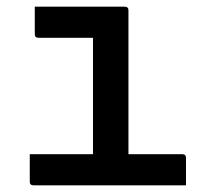

<svg xmlns="http://www.w3.org/2000/svg" viewBox="-20 -554 640 574"><path d="M69 -93H258V-441H95Q84 -441 84 -452V-534H353Q364 -534 364 -523V-93H525Q536 -93 536 -82V0H80Q69 0 69 -11Z"/></svg>

Font: Recursive Mn Lnr St Med
Style: Regular
Weight: 500
Monospace: yes
Version: Version 1.079;hotconv 1.0.112;makeotfexe 2.5.65598; ttfautoh